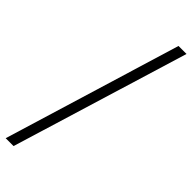

<svg xmlns="http://www.w3.org/2000/svg" viewBox="-320 -720 967 967"><g transform="rotate(45 164.0 -236.0)"><path d="M279 -708H336L48 236H-8Z"/></g></svg>

Font: Martel Sans ExtraLight
Style: Regular
Weight: 275
Designer: Dan Reynolds and Mathieu Réguer
Foundry: Dan Reynolds and Mathieu Réguer
Version: Version 1.002; ttfautohint (v1.1) -l 5 -r 5 -G 72 -x 0 -D la